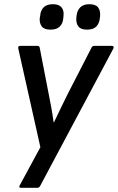

<svg xmlns="http://www.w3.org/2000/svg" viewBox="-20 -708 561 913"><path d="M80 185Q67 185 74 173L172 -8L67 -477Q64 -490 77 -490H158Q168 -490 169 -480L210 -269Q217 -235 223.5 -199Q230 -163 235 -127H237Q254 -163 271 -198Q288 -233 305 -267L415 -481Q417 -486 420.5 -488Q424 -490 429 -490H512Q517 -490 519.5 -486.5Q522 -483 519 -477L171 176Q167 185 157 185ZM394 -567Q364 -567 352.5 -582.5Q341 -598 343 -622L344 -633Q347 -659 362 -673.5Q377 -688 405 -688Q435 -688 446.5 -672.5Q458 -657 456 -633L455 -622Q452 -596 437.5 -581.5Q423 -567 394 -567ZM220 -567Q190 -567 178.5 -582.5Q167 -598 169 -622L171 -633Q173 -659 188 -673.5Q203 -688 232 -688Q261 -688 273 -672.5Q285 -657 282 -633L281 -622Q279 -596 264 -581.5Q249 -567 220 -567Z"/></svg>

Font: Sofia Sans SemiBold
Style: Italic
Weight: 600
Italic angle: -9°
Designer: Botio Nikoltchev, Ani Petrova
Foundry: lettersoup
Version: Version 4.100-B